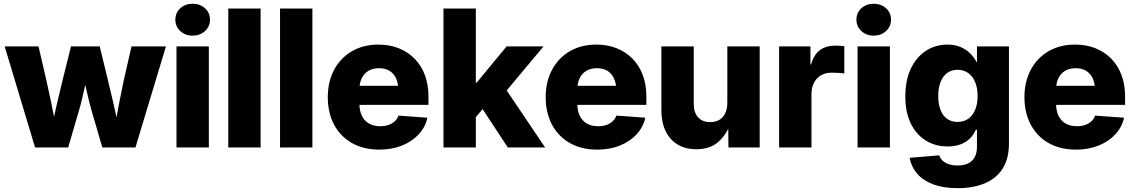

<svg xmlns="http://www.w3.org/2000/svg" viewBox="-20 -772 5937 1005"><path d="M163.6 0 4.4 -529.3H181.6L221.7 -356.4Q234.4 -299.8 247.6 -237.1Q260.7 -174.3 272.5 -107.4H252Q265.1 -174.3 280 -237.1Q294.9 -299.8 308.6 -356.4L351.6 -529.3H502L543.9 -356.4Q557.6 -299.8 572.3 -237.1Q586.9 -174.3 600.1 -107.4H580.6Q592.3 -174.3 604.5 -236.8Q616.7 -299.3 628.9 -356.4L668.5 -529.3H848.6L689 0H515.6L459 -194.3Q450.7 -222.7 442.9 -255.9Q435.1 -289.1 427.5 -323.2Q419.9 -357.4 412.1 -387.7H440.9Q433.1 -357.4 425.3 -323.2Q417.5 -289.1 409.9 -255.9Q402.3 -222.7 393.6 -194.3L336.9 0Z M903.8 0V-529.3H1073.2V0ZM988.3 -585.4Q949.7 -585.4 923.8 -609.4Q897.9 -633.3 897.9 -668.9Q897.9 -705.1 923.8 -728.8Q949.7 -752.4 988.3 -752.4Q1026.9 -752.4 1053 -728.8Q1079.1 -705.1 1079.1 -668.9Q1079.1 -633.3 1053 -609.4Q1026.9 -585.4 988.3 -585.4Z M1344.2 -727.5V0H1174.8V-727.5Z M1615.2 -727.5V0H1445.8V-727.5Z M1965.8 11.2Q1883.8 11.2 1823 -22.9Q1762.2 -57.1 1729 -119.1Q1695.8 -181.2 1695.8 -263.7Q1695.8 -344.7 1729 -406.7Q1762.2 -468.8 1821.8 -503.7Q1881.3 -538.6 1960.4 -538.6Q2018.6 -538.6 2066.4 -519.8Q2114.3 -501 2149.4 -465.6Q2184.6 -430.2 2203.6 -380.1Q2222.7 -330.1 2222.7 -267.1V-223.1H1752.9V-322.8H2143.1L2064.9 -301.3Q2064.9 -336.4 2053 -362.1Q2041 -387.7 2018.6 -401.4Q1996.1 -415 1963.4 -415Q1931.2 -415 1908.2 -401.1Q1885.3 -387.2 1873.3 -362.1Q1861.3 -336.9 1861.3 -302.7V-230Q1861.3 -191.9 1874.5 -165.3Q1887.7 -138.7 1912.1 -125Q1936.5 -111.3 1970.2 -111.3Q1994.1 -111.3 2013.4 -117.9Q2032.7 -124.5 2046.1 -137Q2059.6 -149.4 2065.9 -167L2217.3 -155.8Q2206.1 -106 2171.4 -68.6Q2136.7 -31.2 2084 -10Q2031.2 11.2 1965.8 11.2Z M2453.6 -138.7V-339.4H2475.1L2631.8 -529.3H2825.2L2597.7 -257.3H2553.7ZM2301.3 0V-727.5H2470.7V0ZM2638.2 0 2493.7 -219.7 2605 -338.9 2833.5 0Z M3106.4 11.2Q3024.4 11.2 2963.6 -22.9Q2902.8 -57.1 2869.6 -119.1Q2836.4 -181.2 2836.4 -263.7Q2836.4 -344.7 2869.6 -406.7Q2902.8 -468.8 2962.4 -503.7Q3022 -538.6 3101.1 -538.6Q3159.2 -538.6 3207 -519.8Q3254.9 -501 3290 -465.6Q3325.2 -430.2 3344.2 -380.1Q3363.3 -330.1 3363.3 -267.1V-223.1H2893.6V-322.8H3283.7L3205.6 -301.3Q3205.6 -336.4 3193.6 -362.1Q3181.6 -387.7 3159.2 -401.4Q3136.7 -415 3104 -415Q3071.8 -415 3048.8 -401.1Q3025.9 -387.2 3013.9 -362.1Q3002 -336.9 3002 -302.7V-230Q3002 -191.9 3015.1 -165.3Q3028.3 -138.7 3052.7 -125Q3077.1 -111.3 3110.8 -111.3Q3134.8 -111.3 3154.1 -117.9Q3173.3 -124.5 3186.8 -137Q3200.2 -149.4 3206.5 -167L3357.9 -155.8Q3346.7 -106 3312 -68.6Q3277.3 -31.2 3224.6 -10Q3171.9 11.2 3106.4 11.2Z M3625 9.3Q3568.4 9.3 3527.3 -15.4Q3486.3 -40 3464.1 -85.9Q3441.9 -131.8 3441.9 -194.8V-529.3H3611.3V-228.5Q3611.3 -183.1 3634 -158Q3656.7 -132.8 3697.3 -132.8Q3724.6 -132.8 3744.6 -144.3Q3764.6 -155.8 3775.9 -178.7Q3787.1 -201.7 3787.1 -234.9V-529.3H3956.5V0H3793L3791.5 -138.2H3808.6Q3786.1 -71.3 3741.9 -31Q3697.8 9.3 3625 9.3Z M4058.1 0V-529.3H4222.2V-434.6H4225.6Q4239.7 -485.8 4271.7 -509.5Q4303.7 -533.2 4352.5 -533.2Q4365.2 -533.2 4377 -532.5Q4388.7 -531.7 4399.4 -530.3V-387.2Q4388.7 -389.2 4369.1 -390.4Q4349.6 -391.6 4332.5 -391.6Q4301.8 -391.6 4278.1 -378.2Q4254.4 -364.7 4241 -339.4Q4227.5 -314 4227.5 -279.3V0Z M4468.8 0V-529.3H4638.2V0ZM4553.2 -585.4Q4514.6 -585.4 4488.8 -609.4Q4462.9 -633.3 4462.9 -668.9Q4462.9 -705.1 4488.8 -728.8Q4514.6 -752.4 4553.2 -752.4Q4591.8 -752.4 4617.9 -728.8Q4644 -705.1 4644 -668.9Q4644 -633.3 4617.9 -609.4Q4591.8 -585.4 4553.2 -585.4Z M4993.2 212.9Q4917 212.9 4864 192.6Q4811 172.4 4780.5 136.7Q4750 101.1 4741.2 54.2L4896.5 41Q4900.9 56.6 4913.6 68.6Q4926.3 80.6 4946 87.4Q4965.8 94.2 4992.7 94.2Q5042 94.2 5067.9 69.3Q5093.8 44.4 5093.8 -5.9V-92.8H5087.9Q5076.2 -65.4 5055.4 -45.7Q5034.7 -25.9 5005.6 -15.6Q4976.6 -5.4 4939.9 -5.4Q4876 -5.4 4825.9 -36.4Q4775.9 -67.4 4747.3 -126Q4718.8 -184.6 4718.8 -267.6Q4718.8 -353 4748 -413.6Q4777.3 -474.1 4827.1 -506.3Q4877 -538.6 4939 -538.6Q4977.1 -538.6 5006.1 -526.6Q5035.2 -514.6 5056.6 -494.1Q5078.1 -473.6 5091.3 -447.3H5093.8V-529.3H5261.2V-21Q5261.2 59.1 5228 110.8Q5194.8 162.6 5134.5 187.7Q5074.2 212.9 4993.2 212.9ZM4992.2 -133.8Q5024.4 -133.8 5047.9 -150.1Q5071.3 -166.5 5084.2 -197Q5097.2 -227.5 5097.2 -269.5Q5097.2 -311.5 5084.2 -342.3Q5071.3 -373 5047.9 -389.9Q5024.4 -406.7 4992.2 -406.7Q4960.4 -406.7 4937.7 -389.9Q4915 -373 4903.1 -342.3Q4891.1 -311.5 4891.1 -269.5Q4891.1 -227.1 4903.1 -196.5Q4915 -166 4937.7 -149.9Q4960.4 -133.8 4992.2 -133.8Z M5612.3 11.2Q5530.3 11.2 5469.5 -22.9Q5408.7 -57.1 5375.5 -119.1Q5342.3 -181.2 5342.3 -263.7Q5342.3 -344.7 5375.5 -406.7Q5408.7 -468.8 5468.3 -503.7Q5527.8 -538.6 5606.9 -538.6Q5665 -538.6 5712.9 -519.8Q5760.7 -501 5795.9 -465.6Q5831.1 -430.2 5850.1 -380.1Q5869.1 -330.1 5869.1 -267.1V-223.1H5399.4V-322.8H5789.6L5711.4 -301.3Q5711.4 -336.4 5699.5 -362.1Q5687.5 -387.7 5665 -401.4Q5642.6 -415 5609.9 -415Q5577.6 -415 5554.7 -401.1Q5531.7 -387.2 5519.8 -362.1Q5507.8 -336.9 5507.8 -302.7V-230Q5507.8 -191.9 5521 -165.3Q5534.2 -138.7 5558.6 -125Q5583 -111.3 5616.7 -111.3Q5640.6 -111.3 5659.9 -117.9Q5679.2 -124.5 5692.6 -137Q5706.1 -149.4 5712.4 -167L5863.8 -155.8Q5852.5 -106 5817.9 -68.6Q5783.2 -31.2 5730.5 -10Q5677.7 11.2 5612.3 11.2Z"/></svg>

Font: Inter 24pt ExtraBold
Style: Regular
Weight: 800
Designer: Rasmus Andersson
Foundry: rsms
Version: Version 4.001;git-66647c0bb